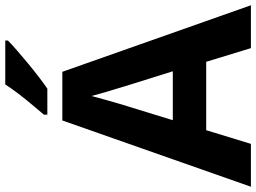

<svg xmlns="http://www.w3.org/2000/svg" viewBox="-142 -832 974 730"><g transform="rotate(-90 345.0 -467.0)"><path d="M527 0 475 -170H215L163 0H0L252 -717H437L690 0ZM387 -463Q382 -480 374 -506Q366 -532 358 -559Q350 -586 345 -606Q340 -586 331.5 -556.5Q323 -527 315.5 -500.5Q308 -474 304 -463L253 -297H439ZM556 -924Q542 -910 519 -890Q496 -870 469.5 -848Q443 -826 417.5 -806.5Q392 -787 373 -774H274V-787Q290 -806 311.5 -831.5Q333 -857 354 -884.5Q375 -912 389 -934H556Z"/></g></svg>

Font: Noto Sans Gunjala Gondi
Style: Regular
Weight: 400
Designer: Ek Type
Foundry: Ek Type
Version: Version 1.004